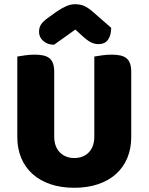

<svg xmlns="http://www.w3.org/2000/svg" viewBox="-20 -874 704 910"><path d="M602 -224Q602 -170 583.5 -125.5Q565 -81 530 -49.5Q495 -18 445 -1Q395 16 332 16Q269 16 219 -1Q169 -18 134 -49.5Q99 -81 80.5 -125.5Q62 -170 62 -224V-606Q73 -608 97 -611.5Q121 -615 143 -615Q166 -615 183.5 -611.5Q201 -608 213 -599Q225 -590 231 -574Q237 -558 237 -532V-227Q237 -179 263.5 -152Q290 -125 332 -125Q375 -125 401 -152Q427 -179 427 -227V-606Q438 -608 462 -611.5Q486 -615 508 -615Q531 -615 548.5 -611.5Q566 -608 578 -599Q590 -590 596 -574Q602 -558 602 -532ZM337 -734Q306 -711 282 -694.5Q258 -678 236 -662Q206 -662 185.5 -679.5Q165 -697 165 -723Q165 -743 174.5 -758Q184 -773 211 -792L247 -818Q272 -835 293.5 -844.5Q315 -854 335 -854Q362 -854 381 -845Q400 -836 426 -813L507 -742Q507 -708 492.5 -686.5Q478 -665 447 -665Q437 -665 428.5 -667Q420 -669 410 -674Q400 -679 388 -688.5Q376 -698 360 -713Z"/></svg>

Font: Baloo Paaji
Style: Regular
Weight: 400
Designer: Shuchita Grover and Ek Type
Foundry: Ek Type
Version: Version 1.007;PS 1.000;hotconv 1.0.88;makeotf.lib2.5.647800